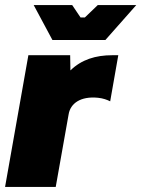

<svg xmlns="http://www.w3.org/2000/svg" viewBox="-26 -738 558 758"><path d="M-6 0H194L245 -287C252 -329 291 -359 361 -352C381 -350 397 -344 409 -338L441 -520H417C352 -520 296 -503 252 -460L251 -520H86ZM181 -580H390L512 -718H360L309 -669H292L259 -718H107Z"/></svg>

Font: Fixel Text 20240404 Black
Style: Italic
Weight: 900
Width: 4
Italic angle: -10°
Designer: AlfaBravo + MacPaw
Foundry: Kyrylo Tkachov, Marchela Mozhyna, Serhii Makarenko, Maria Weinstein, Zakhar Kryvoshyya
Version: Version 1.211;Glyphs 3.2 (3225)